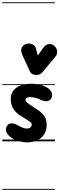

<svg xmlns="http://www.w3.org/2000/svg" viewBox="-25 -1250 525 1698"><path d="M213 9Q184 9 148.2 0.2Q112.5 -8.5 85.5 -25.5Q44 -52 32 -81Q20 -110 36 -135Q50.5 -160.5 80.2 -158.5Q110 -156.5 133.5 -141Q142.5 -136 166.2 -124.8Q190 -113.5 214 -113.5Q236 -113.5 245.8 -124.5Q255.5 -135.5 255.5 -146.5Q255.5 -155 253 -160.2Q250.5 -165.5 242 -172Q228 -182 207 -195.2Q186 -208.5 162.5 -222.5Q117 -249.5 93.5 -287.2Q70 -325 70 -372Q70 -437 118.5 -473.2Q167 -509.5 251.5 -509.5Q280.5 -509.5 313 -504Q345.5 -498.5 373 -485.5Q413 -466.5 428.8 -439Q444.5 -411.5 427.5 -379Q414.5 -355.5 386.2 -355Q358 -354.5 330.5 -369Q313.5 -378 289.2 -384.5Q265 -391 239.5 -391Q221.5 -391 211.2 -384.5Q201 -378 201 -368Q201 -355.5 215.2 -342.5Q229.5 -329.5 261.5 -309Q283 -295 306.5 -279.8Q330 -264.5 342 -252.5Q361.5 -234 374.5 -210.8Q387.5 -187.5 387.5 -143.5Q387.5 -98 366.2 -63.5Q345 -29 305.8 -10Q266.5 9 213 9ZM213 9Q184 9 148.2 0.2Q112.5 -8.5 85.5 -25.5Q44 -52 32 -81Q20 -110 36 -135Q50.5 -160.5 80.2 -158.5Q110 -156.5 133.5 -141Q142.5 -136 166.2 -124.8Q190 -113.5 214 -113.5Q236 -113.5 245.8 -124.5Q255.5 -135.5 255.5 -146.5Q255.5 -155 253 -160.2Q250.5 -165.5 242 -172Q228 -182 207 -195.2Q186 -208.5 162.5 -222.5Q117 -249.5 93.5 -287.2Q70 -325 70 -372Q70 -437 118.5 -473.2Q167 -509.5 251.5 -509.5Q280.5 -509.5 313 -504Q345.5 -498.5 373 -485.5Q413 -466.5 428.8 -439Q444.5 -411.5 427.5 -379Q414.5 -355.5 386.2 -355Q358 -354.5 330.5 -369Q313.5 -378 289.2 -384.5Q265 -391 239.5 -391Q221.5 -391 211.2 -384.5Q201 -378 201 -368Q201 -355.5 215.2 -342.5Q229.5 -329.5 261.5 -309Q283 -295 306.5 -279.8Q330 -264.5 342 -252.5Q361.5 -234 374.5 -210.8Q387.5 -187.5 387.5 -143.5Q387.5 -98 366.2 -63.5Q345 -29 305.8 -10Q266.5 9 213 9ZM297.5 -587Q280.5 -587 264.2 -593.5Q248 -600 238.5 -620L172.5 -764Q155 -802.5 167.2 -828Q179.5 -853.5 206.5 -861.5Q233.5 -870 259.8 -859Q286 -848 292.5 -821.5L309.5 -759L355 -824Q379.5 -858 407.2 -860.5Q435 -863 456.5 -844Q477.5 -824.5 480 -797.2Q482.5 -770 465 -748.5L350 -611Q339 -598 325.2 -592.5Q311.5 -587 297.5 -587ZM-5 420.5H460.5V428.5H-5ZM-5 -16H460.5V0H-5ZM-5 -505.5H460.5V-497.5H-5ZM-5 -1230H460.5V-1222H-5Z"/></svg>

Font: Edu VIC WA NT Pre Guide
Style: Regular
Weight: 400
Designer: Tina and Corey Anderson, Eben Sorkin, Mirko Velimirovic
Foundry: Google for Education
Version: Version 1.000